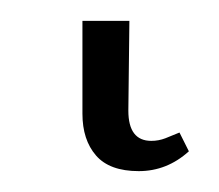

<svg xmlns="http://www.w3.org/2000/svg" viewBox="-20 52 210 184"><path d="M113 216Q85 216 72 201Q59 186 59 161V72H104L103 158Q103 187 125 187Q132 187 138.5 184.5Q145 182 152 179L161 197Q140 216 113 216Z"/></svg>

Font: Noto Serif SemiCondensed ExtraLight
Style: Regular
Weight: 200
Width: 4
Designer: Monotype Design Team
Foundry: Monotype Imaging Inc.
Version: Version 2.014